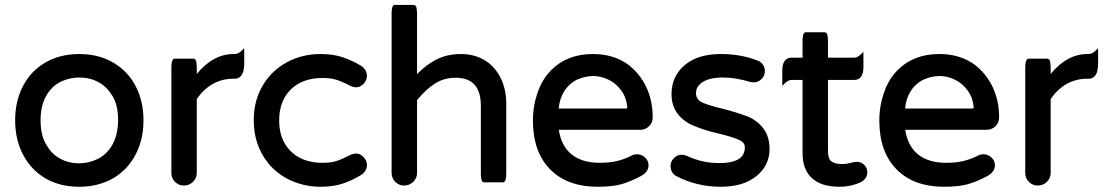

<svg xmlns="http://www.w3.org/2000/svg" viewBox="-20 -730 4419 767"><path d="M429.2 -346.7Q421.4 -359.4 415.5 -366.5Q409.7 -373.5 403.8 -379.4Q391.1 -392.1 374 -401.4Q339.4 -420.4 296.9 -420.4Q258.3 -420.4 222.2 -403.3Q185.5 -384.8 164.1 -346.2Q142.1 -307.1 142.1 -250Q142.1 -189 164.6 -152.3Q171.4 -141.1 176.8 -133.8Q202.1 -100.1 243.7 -85.9Q268.6 -77.6 296.9 -77.6Q335.4 -77.6 371.6 -95.7Q408.2 -114.3 429.9 -153.6Q451.7 -192.9 451.7 -251.5Q451.7 -310.1 429.2 -346.7ZM72.3 -387.2Q104.5 -448.2 162.8 -481.2Q221.2 -514.2 296.9 -514.2Q390.6 -514.2 456.5 -463.9Q497.1 -433.1 521.5 -386.7Q553.2 -326.7 553.2 -249Q553.2 -157.7 508.8 -90.8Q478 -43.9 429.7 -16.6Q371.6 16.1 295.9 16.1Q220.2 16.1 162.1 -17.1Q104.5 -50.8 72.5 -111.6Q40.5 -172.4 40.5 -249.5Q40.5 -326.7 72.3 -387.2Z M766.1 -434.6Q831.5 -514.2 913.1 -514.2H918Q932.1 -514.2 946.3 -528.3L955.6 -537.6V-476.6Q955.6 -439 940.9 -424.8Q932.1 -415.5 918 -415.5H911.1Q866.7 -415.5 829.1 -394Q792.5 -373 766.1 -334.5V-39.1Q766.1 -18.1 750.7 -3.4Q735.4 11.2 714.6 11.2Q693.8 11.2 679.2 -3.4Q664.6 -18.1 664.6 -39.1V-458Q664.6 -486.3 671.4 -492.7Q673.8 -495.6 677.7 -495.6H752.9Q756.8 -495.6 759.8 -492.7Q766.1 -486.3 766.1 -458Z M1051.3 -78.6Q993.7 -149.4 993.7 -250Q993.7 -329.6 1030.8 -390.6Q1066.4 -449.2 1126.7 -481.7Q1187 -514.2 1260.7 -514.2Q1310.5 -514.2 1348.1 -501.5Q1386.2 -489.3 1423.8 -466.3Q1427.7 -463.9 1432.1 -459.5Q1445.8 -445.8 1445.8 -426.8Q1445.8 -408.7 1431.2 -394Q1418.5 -381.3 1402.3 -381.3Q1391.1 -381.3 1378.4 -387.7Q1344.7 -405.3 1322.8 -411.6Q1300.8 -418.5 1268.6 -418.5Q1188 -418.5 1140.6 -371.6Q1095.2 -325.7 1095.2 -249Q1095.2 -171.4 1141.8 -125.5Q1188.5 -79.6 1268.6 -79.6Q1300.8 -79.6 1322.8 -86.4Q1343.3 -92.3 1378.4 -110.4Q1391.1 -116.7 1402.3 -116.7Q1419.4 -116.7 1432.6 -102.3Q1445.8 -87.9 1445.8 -71.3Q1445.8 -46.9 1423.8 -31.7Q1386.2 -8.8 1348.4 3.7Q1310.5 16.1 1260.7 16.1Q1189.9 16.1 1128.4 -15.6Q1082.5 -39.6 1051.3 -78.6Z M1544.4 -39.1V-672.9Q1544.4 -697.8 1549.3 -705.6Q1552.2 -710.4 1557.6 -710.4H1632.8Q1636.7 -710.4 1639.6 -707.3Q1642.6 -704.1 1644 -698.2Q1646 -688 1646 -672.9V-434.1Q1682.1 -470.7 1721.2 -491.2Q1765.1 -514.2 1821.3 -514.2Q1876.5 -514.2 1918.9 -487.8Q1933.6 -479 1946.3 -465.8Q1967.3 -444.8 1981 -416.5Q2002.4 -371.6 2002.4 -316.4V-39.1Q2002.4 -10.7 1995.6 -4.4Q1993.2 -1.5 1989.3 -1.5H1914.1Q1910.2 -1.5 1907.2 -4.4Q1900.9 -10.7 1900.9 -39.1V-306.6Q1900.9 -366.7 1873 -394.5Q1848.1 -419.4 1799.8 -419.4Q1754.4 -419.4 1718.3 -396.7Q1682.1 -374 1646 -330.1V-39.1Q1646 -18.1 1630.6 -3.4Q1615.2 11.2 1594.5 11.2Q1573.7 11.2 1559.1 -3.4Q1544.4 -18.1 1544.4 -39.1Z M2479.5 -296.4Q2483.4 -296.4 2484.6 -297.6Q2485.8 -298.8 2485.8 -300.8Q2485.8 -302.7 2485.8 -303.2Q2481.9 -340.8 2463.4 -366.2Q2442.9 -396 2412.1 -411.1Q2381.3 -426.3 2349.9 -426.3Q2318.4 -426.3 2285.6 -412.1Q2252.9 -396 2233.4 -364.7Q2215.3 -335.4 2211.9 -296.4ZM2108.9 -249Q2108.9 -316.4 2134.8 -378.9Q2151.9 -419.9 2182.1 -450.2Q2246.1 -514.2 2348.6 -514.2Q2422.4 -514.2 2477.5 -480Q2496.6 -467.8 2514.2 -450.2Q2540.5 -423.8 2558.6 -388.7Q2587.4 -331.5 2587.4 -261.7Q2587.4 -240.2 2573 -225.8Q2558.6 -211.4 2536.1 -211.4H2212.4Q2221.7 -148.4 2261.7 -114.7Q2303.7 -79.6 2376 -79.6Q2414.6 -79.6 2444.6 -86.7Q2474.6 -93.8 2505.4 -109.4Q2513.2 -113.8 2523.7 -113.8Q2534.2 -113.8 2542 -110.4Q2551.3 -106.9 2558.1 -99.6Q2570.8 -87.4 2570.8 -69.8Q2570.8 -43.9 2541.5 -27.3Q2500 -4.9 2462.4 5.9Q2424.8 16.1 2368.2 16.1Q2245.6 16.1 2177.2 -54Q2108.9 -124 2108.9 -249Z M2672.9 -99.1Q2685.1 -111.8 2703.1 -111.8Q2713.9 -111.8 2723.1 -107.4Q2755.9 -92.8 2786.4 -85.7Q2816.9 -78.6 2853.5 -78.6Q2917 -78.6 2940.9 -102.5Q2955.6 -117.2 2955.6 -141.6Q2955.6 -159.7 2935.1 -169.9Q2911.1 -181.6 2854 -195.8Q2797.4 -208.5 2758.8 -224.6Q2715.3 -240.7 2689 -272.9Q2662.6 -305.7 2662.6 -353.5Q2662.6 -425.3 2715.1 -469.7Q2767.6 -514.2 2859.4 -514.2Q2938.5 -514.2 3002.9 -489.3Q3018.1 -484.9 3026.9 -472.9Q3035.6 -460.9 3035.6 -446.3Q3035.6 -427.7 3022.2 -414.3Q3008.8 -400.9 2990.2 -400.9H2989.7L2976.1 -402.8Q2918 -420.4 2867.7 -420.4Q2807.6 -420.4 2778.3 -396Q2760.3 -380.4 2760.3 -358.4Q2760.3 -333.5 2783.7 -321.3Q2811.5 -308.6 2867.7 -295.4Q2916 -283.2 2961.9 -266.6Q3002.4 -251.5 3028.8 -217.8Q3054.2 -184.6 3054.2 -134.8Q3054.2 -68.8 3001.7 -26.4Q2949.2 16.1 2859.4 16.1Q2761.2 16.1 2678.2 -28.3Q2674.8 -30.3 2671.4 -34.2Q2658.7 -46.9 2658.7 -66.2Q2658.7 -85.4 2672.9 -99.1Z M3444.8 -42Q3444.8 -16.1 3418.5 -2Q3378.9 16.1 3335 16.1Q3257.3 16.1 3220.2 -21.5Q3186 -55.2 3186 -119.1V-410.6H3142.6Q3128.4 -410.6 3114.3 -396.5L3105 -387.2V-448.2Q3105 -477.5 3117.7 -490.2Q3127 -499.5 3142.6 -499.5H3186V-563.5Q3186 -588.4 3190.9 -596.2Q3193.8 -601.1 3199.2 -601.1H3274.4Q3278.3 -601.1 3281.2 -597.9Q3284.2 -594.7 3285.6 -588.9Q3287.6 -578.6 3287.6 -563.5V-499.5H3391.6Q3405.8 -499.5 3419.9 -513.7L3429.2 -522.9V-461.9Q3429.2 -432.6 3416.5 -419.9Q3407.2 -410.6 3391.6 -410.6H3287.6V-127Q3287.6 -98.6 3298.8 -87.4L3301.3 -85.4Q3315.4 -74.7 3344.7 -74.7Q3364.3 -74.7 3382.8 -80.6H3383.3L3384.3 -81.1Q3396 -83.5 3403.3 -83.5Q3420.4 -83.5 3432.6 -71.3Q3444.8 -59.1 3444.8 -42Z M3863.3 -296.4Q3867.2 -296.4 3868.4 -297.6Q3869.6 -298.8 3869.6 -300.8Q3869.6 -302.7 3869.6 -303.2Q3865.7 -340.8 3847.2 -366.2Q3826.7 -396 3795.9 -411.1Q3765.1 -426.3 3733.6 -426.3Q3702.1 -426.3 3669.4 -412.1Q3636.7 -396 3617.2 -364.7Q3599.1 -335.4 3595.7 -296.4ZM3492.7 -249Q3492.7 -316.4 3518.6 -378.9Q3535.6 -419.9 3565.9 -450.2Q3629.9 -514.2 3732.4 -514.2Q3806.2 -514.2 3861.3 -480Q3880.4 -467.8 3897.9 -450.2Q3924.3 -423.8 3942.4 -388.7Q3971.2 -331.5 3971.2 -261.7Q3971.2 -240.2 3956.8 -225.8Q3942.4 -211.4 3919.9 -211.4H3596.2Q3605.5 -148.4 3645.5 -114.7Q3687.5 -79.6 3759.8 -79.6Q3798.3 -79.6 3828.4 -86.7Q3858.4 -93.8 3889.2 -109.4Q3897 -113.8 3907.5 -113.8Q3918 -113.8 3925.8 -110.4Q3935.1 -106.9 3941.9 -99.6Q3954.6 -87.4 3954.6 -69.8Q3954.6 -43.9 3925.3 -27.3Q3883.8 -4.9 3846.2 5.9Q3808.6 16.1 3752 16.1Q3629.4 16.1 3561 -54Q3492.7 -124 3492.7 -249Z M4177.2 -434.6Q4242.7 -514.2 4324.2 -514.2H4329.1Q4343.3 -514.2 4357.4 -528.3L4366.7 -537.6V-476.6Q4366.7 -439 4352.1 -424.8Q4343.3 -415.5 4329.1 -415.5H4322.3Q4277.8 -415.5 4240.2 -394Q4203.6 -373 4177.2 -334.5V-39.1Q4177.2 -18.1 4161.9 -3.4Q4146.5 11.2 4125.7 11.2Q4105 11.2 4090.3 -3.4Q4075.7 -18.1 4075.7 -39.1V-458Q4075.7 -486.3 4082.5 -492.7Q4085 -495.6 4088.9 -495.6H4164.1Q4168 -495.6 4170.9 -492.7Q4177.2 -486.3 4177.2 -458Z"/></svg>

Font: YuPearl-Medium
Style: Medium
Weight: 500
Designer: Max Yao
Foundry: Max-Everyday
Version: Version 1.011; ttfautohint (v1.8.3)